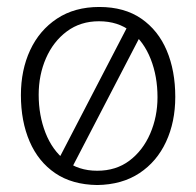

<svg xmlns="http://www.w3.org/2000/svg" viewBox="-20 -518 563 551"><path d="M259 13Q187 12 138.5 -21Q90 -54 65 -112Q40 -170 40 -245Q40 -317 66.5 -374Q93 -431 143.5 -464.5Q194 -498 265 -498Q337 -498 385.5 -464.5Q434 -431 458.5 -373Q483 -315 483 -240Q483 -168 456.5 -111Q430 -54 380 -21Q330 12 259 13ZM259 -28Q313 -28 351.5 -57Q390 -86 411 -134.5Q432 -183 432 -239Q432 -299 412.5 -348.5Q393 -398 356 -427.5Q319 -457 264 -457Q211 -457 172 -428Q133 -399 112 -351Q91 -303 91 -246Q91 -187 110.5 -137Q130 -87 167.5 -57.5Q205 -28 259 -28ZM182 -28 142 -49 347 -444 384 -417Z"/></svg>

Font: Catamaran Thin
Style: Regular
Weight: 100
Designer: Pria Ravichandran
Version: Version 2.000